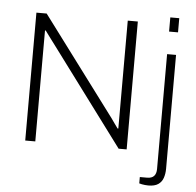

<svg xmlns="http://www.w3.org/2000/svg" viewBox="-59 -784 1050 1026"><g transform="rotate(5 465.5 -270.5)"><path d="M98 0V-686H153L532 -179Q538 -172 547 -159Q556 -146 566 -132Q576 -118 584 -107H588Q588 -125 588 -143Q588 -161 588 -179V-686H642V0H599L211 -521Q204 -530 187 -553Q170 -576 156 -595H152Q152 -576 152 -558Q152 -540 152 -521V0ZM813 -647V-723H861V-647ZM774 182Q765 182 756 181Q747 180 739 178.5Q731 177 725 175V141H764Q789 141 801 128Q813 115 813 90V-526H861V85Q861 111 853.5 133.5Q846 156 827 169Q808 182 774 182Z"/></g></svg>

Font: Archivo Thin
Style: Regular
Weight: 250
Designer: Hector Gatti
Foundry: Omnibus-Type
Version: Version 2.001